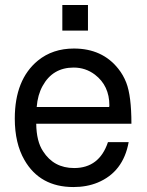

<svg xmlns="http://www.w3.org/2000/svg" viewBox="-20 -736 596 779"><path d="M513.2 -233.9H127Q127.9 -162.1 154.8 -122.1Q198.2 -54.2 280.8 -54.2Q382.8 -54.2 418 -159.2H502Q480 -38.1 376 4.9Q332 22.9 277.8 22.9Q142.1 22.9 79.1 -86.9Q40 -154.8 40 -254.9Q40 -413.1 133.8 -490.2Q193.8 -539.1 279.8 -539.1Q395 -539.1 460 -457Q480 -432.1 492.2 -400.9Q513.2 -347.2 513.2 -233.9ZM128.9 -301.8H422.9L423.8 -308.1Q423.8 -388.2 365.2 -433.1Q327.1 -461.9 278.8 -461.9Q193.8 -461.9 152.8 -387.2Q132.8 -351.1 128.9 -301.8ZM336.9 -715.8V-611.8H232.9V-715.8Z"/></svg>

Font: SolaimanLipi
Style: Normal
Weight: 400
Designer: Solaiman Karim
Foundry: Al Mamun Sumon
Version: Version 2.000